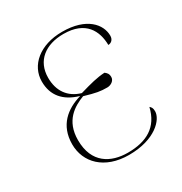

<svg xmlns="http://www.w3.org/2000/svg" viewBox="-135 -644 718 756"><g transform="rotate(-30 223.5 -266.0)"><path d="M238 10C357 10 412 -51 412 -88C412 -103 407 -109 401 -114C382 -32 323 0 238 0C162 0 92 -36 92 -141C92 -230 149 -263 196 -281C247 -266 265 -263 296 -263C312 -263 330 -274 330 -291C330 -306 324 -312 315 -319C280 -317 250 -309 198 -294C142 -310 113 -353 113 -412C113 -490 170 -532 251 -532C352 -532 382 -470 383 -406C394 -406 408 -414 408 -434C408 -485 362 -542 251 -542C149 -542 84 -485 84 -412C84 -348 120 -307 185 -288V-287C120 -268 64 -225 64 -138C64 -56 126 10 238 10Z"/></g></svg>

Font: Noto Serif Display Thin
Style: Regular
Weight: 100
Designer: Monotype Design Team
Foundry: Monotype Imaging Inc.
Version: Version 2.009